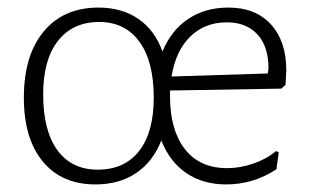

<svg xmlns="http://www.w3.org/2000/svg" viewBox="-20 -481 817 507"><path d="M736 -295 734 -257 723 -247 429 -242V-226Q429 -138 468 -87.5Q507 -37 580 -37Q613 -37 647.5 -48.5Q682 -60 709 -82L716 -79L710 -34Q649 6 577 6Q516 6 472 -24Q428 -54 406 -110Q384 -54 339.5 -24Q295 6 232 6Q143 6 93 -54.5Q43 -115 43 -223Q43 -335 95.5 -398Q148 -461 240 -461Q302 -461 345.5 -431Q389 -401 409 -345Q432 -401 477 -431Q522 -461 583 -461Q655 -461 695.5 -416.5Q736 -372 736 -295ZM386 -223Q386 -319 348 -371Q310 -423 242 -423Q172 -423 133 -373Q94 -323 94 -232Q94 -136 131.5 -84.5Q169 -33 238 -33Q309 -33 347.5 -82.5Q386 -132 386 -223ZM689 -300Q689 -359 659.5 -390.5Q630 -422 579 -422Q521 -422 482.5 -384.5Q444 -347 433 -279L687 -287Z"/></svg>

Font: Luna Sans Light
Style: Regular
Weight: 300
Designer: Juan Pablo del Peral
Foundry: Huerta Tipografica
Version: Version 2.001; ttfautohint (v1.5)